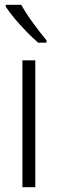

<svg xmlns="http://www.w3.org/2000/svg" viewBox="-20 -785 242 805"><path d="M128 0H74V-532H128ZM69 -765Q89 -729 119 -688Q149 -647 175 -616V-606H140Q118 -625 92 -651.5Q66 -678 42.5 -706Q19 -734 4 -757V-765Z"/></svg>

Font: Noto Sans Tamil Condensed Light
Style: Regular
Weight: 300
Width: 3
Designer: Jelle Bosma - Monotype Design Team
Foundry: Monotype Imaging Inc.
Version: Version 2.004; ttfautohint (v1.8.4.7-5d5b)